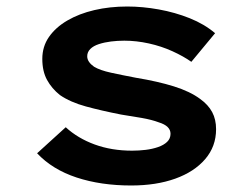

<svg xmlns="http://www.w3.org/2000/svg" viewBox="-20 -560 773 590"><path d="M383 10Q290 10 215.5 -14.5Q141 -39 94 -89L182 -169Q219 -135 271 -116Q323 -97 386 -97Q407 -97 427.5 -99.5Q448 -102 465.5 -108Q483 -114 493.5 -124Q504 -134 504 -149Q504 -173 468 -184Q447 -192 416 -197.5Q385 -203 352 -208Q291 -220 243.5 -233Q196 -246 164 -268Q139 -288 124.5 -314.5Q110 -341 110 -379Q110 -417 130.5 -446.5Q151 -476 187 -497Q223 -518 270 -529Q317 -540 371 -540Q418 -540 468 -531Q518 -522 563 -504Q608 -486 641 -458L568 -370Q544 -387 510 -402.5Q476 -418 437.5 -426.5Q399 -435 362 -435Q341 -435 321 -432.5Q301 -430 284 -424.5Q267 -419 257.5 -409.5Q248 -400 248 -387Q248 -378 253.5 -370Q259 -362 269 -355Q287 -344 321.5 -336.5Q356 -329 398 -321Q465 -310 514.5 -294.5Q564 -279 595 -256Q620 -238 632 -215.5Q644 -193 644 -163Q644 -110 610.5 -71Q577 -32 518.5 -11Q460 10 383 10Z"/></svg>

Font: Lexend Peta SemiBold
Style: Regular
Weight: 600
Designer: Bonnie Shaver-Troup, Thomas Jockin
Foundry: Lexend
Version: Version 1.007